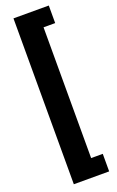

<svg xmlns="http://www.w3.org/2000/svg" viewBox="-186 -869 653 1076"><g transform="rotate(-20 140.0 -330.5)"><path d="M53.5 163.8V-825.4H264.2V-720.7H194.8V59.1H264.2V163.8Z"/></g></svg>

Font: Hanuman
Style: Regular
Weight: 400
Designer: Danh Hong
Foundry: Danh Hong
Version: Version 9.000